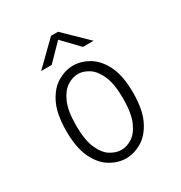

<svg xmlns="http://www.w3.org/2000/svg" viewBox="-166 -810 882 938"><g transform="rotate(-30 275.0 -341.0)"><path d="M276 11Q231.5 11 188 -14.5Q144.5 -40 116.2 -97.5Q88 -155 88 -251Q88 -346.5 116.2 -403.8Q144.5 -461 188 -486.5Q231.5 -512 276 -512Q320.5 -512 364 -486.5Q407.5 -461 436 -403.8Q464.5 -346.5 464.5 -251Q464.5 -155 436 -97.5Q407.5 -40 364 -14.5Q320.5 11 276 11ZM276 -36.5Q305.5 -36.5 336 -55.2Q366.5 -74 387.2 -120.8Q408 -167.5 408 -251Q408 -333 387.2 -379.5Q366.5 -426 336 -445.2Q305.5 -464.5 276 -464.5Q246.5 -464.5 215.8 -445.5Q185 -426.5 164 -379.8Q143 -333 143 -251Q143 -167.5 164 -120.8Q185 -74 215.8 -55.2Q246.5 -36.5 276 -36.5ZM128 -566.5 256 -691.5H295.5L424 -566.5H364L276.5 -657.5L187.5 -566.5Z"/></g></svg>

Font: Trispace SemiCondensed ExtraLight
Style: Regular
Weight: 200
Width: 4
Designer: Tyler Finck
Foundry: Etcetera Type Company
Version: Version 1.210; ttfautohint (v1.8.3)